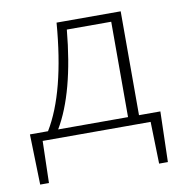

<svg xmlns="http://www.w3.org/2000/svg" viewBox="-68 -474 652 690"><g transform="rotate(-10 258.0 -128.5)"><path d="M495 -31 490 153H458L454 0H60L56 153H24L19 -31H85Q163 -159 183 -410H417V-31ZM122 -31H377V-379H215Q194 -152 122 -31Z"/></g></svg>

Font: EauTest Light
Style: Regular
Weight: 300
Designer: Christian Thalmann (Catharsis Fonts)
Version: Version 0.001;PS 000.001;hotconv 1.0.88;makeotf.lib2.5.64775